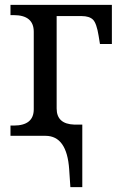

<svg xmlns="http://www.w3.org/2000/svg" viewBox="-20 -556 498 786"><path d="M22.9 0V-42H36.1Q118.2 -42 118.2 -108.9V-425.8Q118.2 -494.1 36.1 -494.1H22.9V-536.1H438V-376H389.2L383.8 -409.2Q375.5 -460.9 360.6 -475.6Q345.7 -490.2 314 -490.2H211.9V-111.8Q211.9 -48.3 284.2 -45.9H316.9V210H268.1L263.2 137.2Q253.9 0 166 0Z"/></svg>

Font: Noto Serif
Style: Regular
Weight: 400
Designer: Monotype Design team
Foundry: Monotype Imaging Inc.
Version: Version 1.02